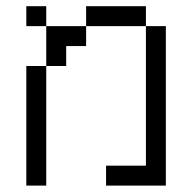

<svg xmlns="http://www.w3.org/2000/svg" viewBox="-20 -582 540 602"><path d="M62.5 -375Q62.5 -375 62.5 0H125Q125 0 125 -375ZM437.5 -62.5H312.5V0H500Q500 0 500 -500H437.5ZM125 -375H187.5V-437.5H250V-500H125Q125 -500 125 -375ZM125 -500V-562.5H62.5V-500ZM250 -500H437.5V-562.5H250Z"/></svg>

Font: BFUnifontExMono
Style: Regular
Weight: 500
Version: Version 15.0.06